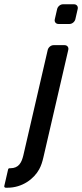

<svg xmlns="http://www.w3.org/2000/svg" viewBox="-31 -687 384 897"><path d="M152 104C161 88 167 69 172 47L288 -454C291 -466 283 -476 271 -476H219C207 -476 195 -466 192 -454L78 39C70 72 57 99 17 99H13C10 99 8 101 7 104L-11 182C-12 186 -9 190 -4 190H4C74 190 128 148 152 104ZM242 -575H294C306 -575 318 -585 321 -597L332 -645C335 -657 327 -667 315 -667H263C251 -667 239 -657 236 -645L225 -597C222 -585 230 -575 242 -575Z"/></svg>

Font: DIN Rundschrift
Style: EngKursiv
Weight: 400
Width: 3
Version: Version 1.027